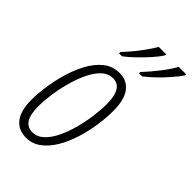

<svg xmlns="http://www.w3.org/2000/svg" viewBox="-233 -849 942 942"><g transform="rotate(45 238.0 -378.0)"><path d="M139.2 9.8Q86.9 9.8 56.9 -27.3Q26.9 -64.5 26.9 -142.6Q26.9 -180.7 33.9 -231.9Q41 -283.2 56.4 -336.9Q71.8 -390.6 96.7 -436.8Q121.6 -482.9 157.2 -511.5Q192.9 -540 240.7 -540Q292 -540 321 -501.7Q350.1 -463.4 350.1 -385.7Q350.1 -338.4 342 -284.4Q334 -230.5 317.6 -178.5Q301.3 -126.5 276.1 -84Q251 -41.5 216.8 -15.9Q182.6 9.8 139.2 9.8ZM142.6 -31.2Q175.3 -31.2 201.2 -55.4Q227.1 -79.6 246.3 -119.1Q265.6 -158.7 278.3 -206.1Q291 -253.4 297.4 -300.8Q303.7 -348.1 303.7 -386.7Q303.7 -499 235.8 -499Q201.7 -499 175.3 -472.9Q148.9 -446.8 129.6 -404.8Q110.4 -362.8 97.7 -314.5Q85 -266.1 79.1 -220.5Q73.2 -174.8 73.2 -142.6Q73.2 -31.2 142.6 -31.2ZM308.1 -606 308.6 -614.7Q345.2 -654.3 376.7 -695.3Q408.2 -736.3 423.8 -766.1H475.6L475.1 -757.8Q460.9 -736.8 435.8 -707.8Q410.6 -678.7 382.1 -651.1Q353.5 -623.5 329.6 -606ZM169.9 -606V-614.7Q207 -654.3 238 -695.6Q269 -736.8 285.2 -766.1H336.9L336.4 -757.8Q322.8 -736.3 297.4 -707.8Q272 -679.2 243.4 -651.6Q214.8 -624 190.4 -606Z"/></g></svg>

Font: Open Sans Condensed Light
Style: Italic
Weight: 300
Width: 3
Italic angle: -12°
Designer: Monotype Design Team
Foundry: Monotype Imaging Inc.
Version: Version 3.000; ttfautohint (v1.8.4)